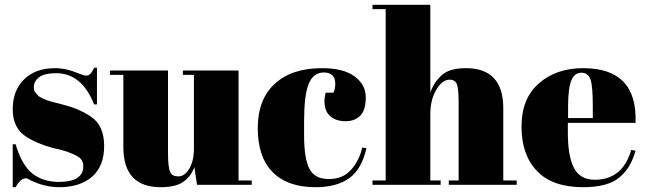

<svg xmlns="http://www.w3.org/2000/svg" viewBox="-20 -770 2694 800"><path d="M45 10C45 10 45 10 45 10C59 -15 73 -27 88 -27C88 -27 88 -27 88 -27C93 -27 99 -24 107 -19C107 -19 107 -19 107 -19C146 0 186 10 227 10C227 10 227 10 227 10C285 10 331 -5 364 -34C397 -63 414 -105 414 -162C414 -218 396 -259 359 -284C359 -284 359 -284 359 -284C341 -296 322 -306 302 -315C282 -323 249 -333 204 -344C204 -344 204 -344 204 -344C200 -345 194 -346 186 -349C177 -352 171 -354 167 -356C163 -357 158 -360 152 -363C146 -366 142 -368 139 -371C136 -374 133 -378 128 -384C123 -389 121 -397 121 -407C121 -407 121 -407 121 -407C121 -424 129 -438 144 -449C159 -460 183 -465 214 -465C214 -465 214 -465 214 -465C285 -465 338 -422 372 -335C372 -335 384 -335 384 -335C384 -335 384 -488 384 -488C384 -488 373 -488 373 -488C373 -488 373 -488 373 -488C366 -475 361 -467 356 -462C351 -457 346 -455 339 -455C332 -455 323 -458 310 -463C310 -463 310 -463 310 -463C275 -478 242 -486 209 -486C209 -486 209 -486 209 -486C156 -486 113 -471 81 -440C49 -409 33 -367 33 -315C33 -263 51 -225 88 -201C88 -201 88 -201 88 -201C119 -181 157 -165 202 -153C202 -153 202 -153 202 -153C243 -145 276 -134 302 -119C302 -119 302 -119 302 -119C319 -110 327 -96 327 -77C327 -77 327 -77 327 -77C327 -34 293 -12 225 -12C225 -12 225 -12 225 -12C181 -12 144 -24 115 -47C86 -70 62 -111 45 -169C45 -169 33 -169 33 -169C33 -169 33 10 33 10C33 10 45 10 45 10Z M1029 -18C1029 -18 974 -18 974 -18C974 -18 974 -476 974 -476C974 -476 742 -476 742 -476C742 -476 742 -458 742 -458C742 -458 788 -458 788 -458C788 -458 788 -152 788 -152C788 -152 788 -152 788 -152C788 -115 781 -87 768 -66C755 -45 740 -35 723 -35C706 -35 694 -41 689 -54C683 -67 680 -93 680 -133C680 -133 680 -476 680 -476C680 -476 438 -476 438 -476C438 -476 438 -458 438 -458C438 -458 494 -458 494 -458C494 -458 494 -157 494 -157C494 -157 494 -157 494 -157C494 -46 546 10 649 10C649 10 649 10 649 10C690 10 722 3 743 -12C764 -26 779 -46 790 -73C790 -73 801 0 801 0C801 0 1029 0 1029 0C1029 0 1029 -18 1029 -18Z M1329 -468C1361 -468 1377 -452 1377 -420C1377 -420 1377 -420 1377 -420C1377 -409 1375 -397 1370 -384C1370 -384 1337 -384 1337 -384C1337 -384 1337 -384 1337 -384C1334 -372 1332 -360 1332 -348C1332 -348 1332 -348 1332 -348C1332 -321 1340 -300 1356 -286C1372 -272 1393 -265 1420 -265C1446 -265 1467 -273 1482 -289C1497 -305 1504 -330 1504 -365C1504 -400 1488 -429 1457 -452C1426 -475 1380 -486 1321 -486C1321 -486 1321 -486 1321 -486C1237 -486 1172 -464 1125 -421C1078 -378 1054 -316 1054 -236C1054 -155 1075 -94 1116 -53C1157 -11 1217 10 1294 10C1294 10 1294 10 1294 10C1355 10 1402 -3 1437 -29C1437 -29 1437 -29 1437 -29C1471 -54 1494 -96 1507 -153C1507 -153 1489 -155 1489 -155C1489 -155 1489 -155 1489 -155C1482 -121 1467 -91 1444 -64C1421 -37 1389 -24 1350 -24C1311 -24 1284 -38 1269 -67C1254 -96 1247 -143 1247 -209C1247 -209 1247 -261 1247 -261C1247 -261 1247 -261 1247 -261C1247 -335 1253 -388 1266 -420C1279 -452 1300 -468 1329 -468C1329 -468 1329 -468 1329 -468Z M1532 -732C1532 -732 1587 -732 1587 -732C1587 -732 1587 -18 1587 -18C1587 -18 1532 -18 1532 -18C1532 -18 1532 0 1532 0C1532 0 1816 0 1816 0C1816 0 1816 -18 1816 -18C1816 -18 1773 -18 1773 -18C1773 -18 1773 -294 1773 -294C1773 -294 1773 -294 1773 -294C1773 -334 1781 -368 1798 -396C1814 -424 1833 -438 1854 -438C1854 -438 1854 -438 1854 -438C1868 -438 1878 -432 1883 -421C1888 -409 1891 -383 1891 -343C1891 -343 1891 -18 1891 -18C1891 -18 1850 -18 1850 -18C1850 -18 1850 0 1850 0C1850 0 2133 0 2133 0C2133 0 2133 -18 2133 -18C2133 -18 2077 -18 2077 -18C2077 -18 2077 -319 2077 -319C2077 -319 2077 -319 2077 -319C2077 -430 2025 -486 1922 -486C1922 -486 1922 -486 1922 -486C1877 -486 1844 -477 1822 -458C1800 -439 1784 -415 1773 -384C1773 -384 1773 -750 1773 -750C1773 -750 1532 -750 1532 -750C1532 -750 1532 -732 1532 -732Z M2411 10C2411 10 2411 10 2411 10C2477 10 2527 -3 2560 -30C2593 -57 2615 -94 2628 -142C2628 -142 2610 -145 2610 -145C2610 -145 2610 -145 2610 -145C2586 -62 2535 -21 2458 -21C2458 -21 2458 -21 2458 -21C2417 -21 2388 -38 2371 -71C2354 -104 2346 -154 2346 -219C2346 -219 2346 -258 2346 -258C2346 -258 2628 -258 2628 -258C2628 -258 2628 -258 2628 -258C2634 -410 2561 -486 2410 -486C2410 -486 2410 -486 2410 -486C2335 -486 2274 -465 2226 -423C2177 -381 2153 -321 2153 -242C2153 -163 2175 -101 2218 -57C2261 -12 2325 10 2411 10ZM2347 -327C2347 -327 2347 -327 2347 -327C2347 -378 2352 -415 2361 -436C2370 -457 2384 -467 2403 -467C2422 -467 2434 -457 2441 -438C2447 -418 2450 -381 2450 -327C2450 -327 2450 -278 2450 -278C2450 -278 2347 -278 2347 -278C2347 -278 2347 -327 2347 -327Z"/></svg>

Font: Abril Fatface Utterance
Style: Regular
Weight: 500
Designer: Veronika Burian, Jos Scaglione
Foundry: TypeTogether
Version: ""